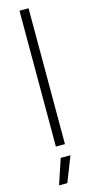

<svg xmlns="http://www.w3.org/2000/svg" viewBox="-154 -845 541 1103"><g transform="rotate(-15 117.0 -294.0)"><path d="M100 70H158L99 220H50ZM90 -808H144V0H90Z"/></g></svg>

Font: Encode Sans Wide
Style: ExtraLight
Weight: 200
Designer: Pablo Impallari, Andres Torresi
Foundry: Pablo Impallari, Andres Torresi
Version: Version 1.000; ttfautohint (v1.00) -l 8 -r 50 -G 200 -x 14 -